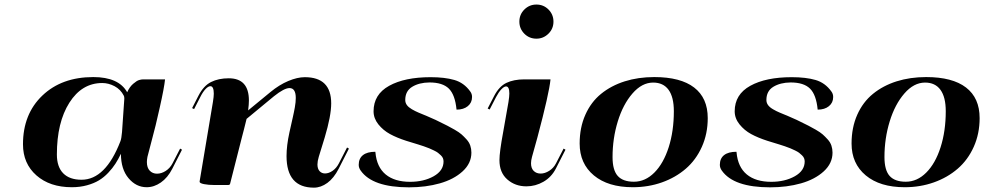

<svg xmlns="http://www.w3.org/2000/svg" viewBox="-20 -821 4367 852"><path d="M615.7 -468.8H712.4Q709 -433.1 688.7 -342.8Q668.5 -252.4 656.7 -210.9L634.3 -125Q631.8 -111.3 631.8 -102.1Q631.8 -76.7 644.5 -63.5Q657.2 -50.3 676.8 -50.3Q696.3 -50.3 715.3 -62.5Q734.4 -74.7 745.6 -96.2L779.3 -161.6L787.6 -156.7L744.6 -72.3Q724.1 -32.2 693.8 -11.2Q663.6 9.8 630.9 9.8Q584 9.8 550.3 -30.3Q516.6 -70.3 516.6 -138.7Q504.9 -114.3 492.2 -94.5Q479.5 -74.7 460.4 -54.4Q441.4 -34.2 419.2 -20.8Q397 -7.3 366 1.2Q335 9.8 298.8 9.8Q201.2 9.8 141.6 -42.7Q82 -95.2 82 -180.7Q82 -314.9 168 -397Q253.9 -479 394 -479Q506.8 -479 544.4 -411.6Q554.7 -435.1 570.8 -449Q586.9 -462.9 597.2 -465.8Q607.4 -468.8 615.7 -468.8ZM529.3 -396.5Q515.1 -424.3 488.3 -438.5Q461.4 -452.6 433.6 -452.6Q343.3 -452.6 287.8 -365.2Q232.4 -277.8 232.4 -135.3Q232.4 -80.6 260.5 -52Q288.6 -23.4 341.8 -23.4Q448.2 -23.4 514.2 -193.8Q519 -205.6 521.5 -235.4L530.3 -363.3Q531.7 -377.9 531.7 -383.3Q531.7 -392.6 529.3 -396.5Z M995.1 -473.6Q1084.5 -473.6 1084.5 -375Q1084.5 -357.4 1081.1 -331.1L1180.2 -412.6Q1219.2 -444.8 1259.5 -461.7Q1299.8 -478.5 1332.5 -478.5Q1449.7 -478.5 1449.7 -362.3Q1449.7 -307.1 1420.9 -210.9L1394.5 -125Q1388.7 -105.5 1388.7 -91.3Q1388.7 -71.8 1398.2 -61.5Q1407.7 -51.3 1422.4 -51.3Q1439 -51.3 1456.1 -63.2Q1473.1 -75.2 1483.9 -96.2L1520 -166.5L1528.3 -161.6L1482.9 -72.3Q1461.4 -30.3 1432.6 -9.3Q1403.8 11.7 1373 11.7Q1251.5 11.7 1251.5 -128.4Q1251.5 -174.8 1264.2 -232.9L1275.9 -285.2Q1276.9 -289.1 1279.8 -302.5Q1282.7 -315.9 1284.4 -324Q1286.1 -332 1288.3 -344.2Q1290.5 -356.4 1291.5 -366.9Q1292.5 -377.4 1292.5 -386.2Q1292.5 -430.2 1264.6 -430.2Q1241.2 -430.2 1195.8 -394L1074.2 -293.5Q1070.3 -275.9 1062.7 -247.3Q1055.2 -218.8 1053.2 -210.9L1001 -5.4Q1000 0 991.2 0H932.1Q905.3 0 885.5 -3.9Q865.7 -7.8 865.7 -14.6L866.2 -18.1L866.7 -21.5L924.8 -368.2Q928.7 -392.6 928.7 -405.3Q928.7 -438.5 913.6 -438.5Q904.3 -438.5 892.3 -426Q880.4 -413.6 869.6 -392.1L841.3 -336.9L832.5 -341.3L860.8 -396.5Q883.3 -440.4 916.5 -457Q949.7 -473.6 995.1 -473.6Z M1794.9 10.3Q1632.8 10.3 1580.6 -64Q1571.8 -76.2 1571.8 -89.4Q1571.8 -117.7 1590.6 -132.6Q1609.4 -147.5 1645.5 -147.5L1646 -144Q1651.9 -79.6 1691.4 -46.9Q1731 -14.2 1799.8 -14.2Q1860.4 -14.2 1904.3 -38.8Q1948.2 -63.5 1948.2 -104.5Q1948.2 -111.8 1945.6 -118.7Q1942.9 -125.5 1936.3 -131.8Q1929.7 -138.2 1923.3 -143.1Q1917 -147.9 1905 -153.6Q1893.1 -159.2 1884.8 -162.8Q1876.5 -166.5 1860.4 -171.9Q1844.2 -177.2 1835.7 -179.9Q1827.1 -182.6 1808.6 -188.2Q1790 -193.8 1782.2 -196.3Q1741.2 -209.5 1710.7 -226.1Q1680.2 -242.7 1658.9 -269.3Q1637.7 -295.9 1637.7 -327.1Q1637.7 -401.9 1706.8 -440.2Q1775.9 -478.5 1890.6 -478.5Q1953.6 -478.5 1996.3 -466.1Q2039.1 -453.6 2066.4 -415.5Q2074.7 -404.8 2074.7 -390.6Q2074.7 -365.2 2055.9 -349.9Q2037.1 -334.5 2005.9 -334.5Q1999.5 -400.4 1971.9 -427.7Q1944.3 -455.1 1885.7 -455.1Q1839.8 -454.6 1809.1 -435.8Q1778.3 -417 1778.3 -377.4Q1778.3 -364.7 1785.6 -354.7Q1793 -344.7 1807.6 -336.2Q1822.3 -327.6 1836.9 -321.5Q1851.6 -315.4 1874.5 -305.9Q1897.5 -296.4 1912.6 -289.1Q1918 -286.6 1928.7 -281.2Q1952.6 -269.5 1965.1 -263.2Q1977.5 -256.8 1997.6 -245.4Q2017.6 -233.9 2028.1 -224.6Q2038.6 -215.3 2050.3 -202.4Q2062 -189.5 2066.9 -174.8Q2071.8 -160.2 2071.8 -143.6Q2071.8 -96.2 2032.7 -60.5Q1993.7 -24.9 1931.6 -7.3Q1869.6 10.3 1794.9 10.3Z M2284.7 -725.1Q2284.7 -756.8 2306.9 -778.8Q2329.1 -800.8 2360.4 -800.8Q2392.1 -800.8 2414.1 -778.6Q2436 -756.3 2436 -725.1Q2436 -693.4 2413.6 -671.4Q2391.1 -649.4 2360.4 -649.4Q2328.6 -649.4 2306.6 -671.6Q2284.7 -693.8 2284.7 -725.1ZM2489.3 -156.7 2446.3 -72.3Q2426.8 -34.7 2391.4 -14.4Q2356 5.9 2315.9 5.9Q2266.1 5.9 2231.2 -24.7Q2196.3 -55.2 2196.3 -110.4Q2196.3 -146 2212.9 -235.4L2236.3 -368.2Q2240.2 -392.6 2240.2 -406.2Q2240.2 -437.5 2225.6 -437.5Q2216.8 -437.5 2204.6 -424.6Q2192.4 -411.6 2181.2 -390.1L2152.8 -335L2144 -339.4L2172.4 -394.5Q2194.8 -438 2227.5 -453.4Q2260.3 -468.8 2306.6 -468.8H2422.9Q2417 -407.2 2364.7 -210.9L2340.8 -125Q2336.4 -108.9 2336.4 -96.7Q2336.4 -74.2 2348.4 -62.5Q2360.4 -50.8 2378.9 -50.8Q2397.9 -50.8 2417.2 -63Q2436.5 -75.2 2447.3 -96.2L2481 -161.6Z M2793 -14.6Q2843.3 -14.6 2883.8 -55.2Q2924.3 -95.7 2947.3 -167.5Q2970.2 -239.3 2970.2 -327.6Q2970.2 -390.1 2946.8 -422.4Q2923.3 -454.6 2878.4 -454.6Q2828.6 -454.6 2786.6 -406.2Q2744.6 -357.9 2721.4 -282.2Q2698.2 -206.5 2698.2 -124Q2698.2 -65.9 2721.2 -40.3Q2744.1 -14.6 2793 -14.6ZM2883.3 -479Q3000 -479 3060.3 -432.6Q3120.6 -386.2 3120.6 -296.9Q3120.6 -227.5 3094.5 -169.4Q3068.4 -111.3 3023.2 -72.3Q2978 -33.2 2917.5 -11.7Q2856.9 9.8 2788.1 9.8Q2678.2 9.8 2615.2 -42.7Q2552.2 -95.2 2552.2 -184.1Q2552.2 -254.9 2577.4 -311.5Q2602.5 -368.2 2647.2 -404.5Q2691.9 -440.9 2752 -460Q2812 -479 2883.3 -479Z M3397.5 10.3Q3235.4 10.3 3183.1 -64Q3174.3 -76.2 3174.3 -89.4Q3174.3 -117.7 3193.1 -132.6Q3211.9 -147.5 3248 -147.5L3248.5 -144Q3254.4 -79.6 3293.9 -46.9Q3333.5 -14.2 3402.3 -14.2Q3462.9 -14.2 3506.8 -38.8Q3550.8 -63.5 3550.8 -104.5Q3550.8 -111.8 3548.1 -118.7Q3545.4 -125.5 3538.8 -131.8Q3532.2 -138.2 3525.9 -143.1Q3519.5 -147.9 3507.6 -153.6Q3495.6 -159.2 3487.3 -162.8Q3479 -166.5 3462.9 -171.9Q3446.8 -177.2 3438.2 -179.9Q3429.7 -182.6 3411.1 -188.2Q3392.6 -193.8 3384.8 -196.3Q3343.8 -209.5 3313.2 -226.1Q3282.7 -242.7 3261.5 -269.3Q3240.2 -295.9 3240.2 -327.1Q3240.2 -401.9 3309.3 -440.2Q3378.4 -478.5 3493.2 -478.5Q3556.2 -478.5 3598.9 -466.1Q3641.6 -453.6 3668.9 -415.5Q3677.2 -404.8 3677.2 -390.6Q3677.2 -365.2 3658.4 -349.9Q3639.6 -334.5 3608.4 -334.5Q3602.1 -400.4 3574.5 -427.7Q3546.9 -455.1 3488.3 -455.1Q3442.4 -454.6 3411.6 -435.8Q3380.9 -417 3380.9 -377.4Q3380.9 -364.7 3388.2 -354.7Q3395.5 -344.7 3410.2 -336.2Q3424.8 -327.6 3439.5 -321.5Q3454.1 -315.4 3477.1 -305.9Q3500 -296.4 3515.1 -289.1Q3520.5 -286.6 3531.2 -281.2Q3555.2 -269.5 3567.6 -263.2Q3580.1 -256.8 3600.1 -245.4Q3620.1 -233.9 3630.6 -224.6Q3641.1 -215.3 3652.8 -202.4Q3664.6 -189.5 3669.4 -174.8Q3674.3 -160.2 3674.3 -143.6Q3674.3 -96.2 3635.3 -60.5Q3596.2 -24.9 3534.2 -7.3Q3472.2 10.3 3397.5 10.3Z M3999.5 -14.6Q4049.8 -14.6 4090.3 -55.2Q4130.9 -95.7 4153.8 -167.5Q4176.8 -239.3 4176.8 -327.6Q4176.8 -390.1 4153.3 -422.4Q4129.9 -454.6 4085 -454.6Q4035.2 -454.6 3993.2 -406.2Q3951.2 -357.9 3928 -282.2Q3904.8 -206.5 3904.8 -124Q3904.8 -65.9 3927.7 -40.3Q3950.7 -14.6 3999.5 -14.6ZM4089.8 -479Q4206.5 -479 4266.8 -432.6Q4327.1 -386.2 4327.1 -296.9Q4327.1 -227.5 4301 -169.4Q4274.9 -111.3 4229.7 -72.3Q4184.6 -33.2 4124 -11.7Q4063.5 9.8 3994.6 9.8Q3884.8 9.8 3821.8 -42.7Q3758.8 -95.2 3758.8 -184.1Q3758.8 -254.9 3783.9 -311.5Q3809.1 -368.2 3853.8 -404.5Q3898.4 -440.9 3958.5 -460Q4018.6 -479 4089.8 -479Z"/></svg>

Font: QumpellkaNo12
Style: Regular
Weight: 500
Designer: gluk (gluksza@wp.pl)
Foundry: gluk (gluksza@wp.pl)
Version: Version 00.480